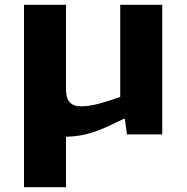

<svg xmlns="http://www.w3.org/2000/svg" viewBox="-20 -560 781 800"><path d="M80 -540H255V-185Q255 -117 317 -117Q352 -117 394 -128.5Q436 -140 481 -156V-540H656V0H509L500 -65H496Q457 -46 427.5 -32.5Q398 -19 371 -10Q344 -1 316.5 4Q289 9 255 10V220H80Z"/></svg>

Font: Encode Sans Wide
Style: Bold
Weight: 700
Designer: Pablo Impallari, Andres Torresi
Foundry: Pablo Impallari, Andres Torresi
Version: Version 1.000; ttfautohint (v1.00) -l 8 -r 50 -G 200 -x 14 -